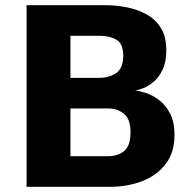

<svg xmlns="http://www.w3.org/2000/svg" viewBox="-20 -720 750 740"><path d="M82.5 0V-700H385.5Q426.5 -700 468 -692Q509.5 -684 544.2 -665Q579 -646 600 -612.2Q621 -578.5 621 -527Q621 -481.5 606.8 -451.5Q592.5 -421.5 572 -404.5Q551.5 -387.5 531.8 -380Q512 -372.5 500.5 -371Q516 -370 541.2 -362Q566.5 -354 592 -335.2Q617.5 -316.5 635 -283.5Q652.5 -250.5 652.5 -199Q652.5 -132.5 618.8 -88.2Q585 -44 528.5 -22Q472 0 403.5 0ZM251.5 -420H364Q400 -420 427.5 -438.2Q455 -456.5 455 -505.5Q455 -552 428.8 -567Q402.5 -582 363.5 -582H251.5ZM251.5 -118H396Q434 -118 458.5 -138Q483 -158 483 -210Q483 -261.5 457.5 -281.8Q432 -302 397 -302H251.5Z"/></svg>

Font: League Mono
Style: Bold
Weight: 700
Width: 6
Designer: Tyler Finck
Foundry: The League of Moveable Type / Tyler Finck
Version: Version 2.300;RELEASE